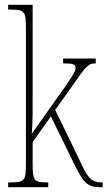

<svg xmlns="http://www.w3.org/2000/svg" viewBox="-20 -780 448 800"><path d="M14 0H181V-20H178C122 -20 116 -26 116 -96V-188L192 -295L287 -101C331 -10 348 0 402 0H408V-20H401C359 -20 343 -43 311 -114L210 -322L268 -403C336 -500 343 -516 379 -516V-536H243V-516C285 -516 295 -512 295 -496C295 -481 277 -454 211 -362L112 -222C117 -266 116 -336 116 -373V-760H14V-740H21C82 -740 88 -734 88 -664V-96C88 -26 82 -20 21 -20H14Z"/></svg>

Font: Noto Serif Lao ExtraCondensed Thin
Style: Regular
Weight: 100
Width: 2
Designer: Monotype Design Team
Foundry: Monotype Imaging Inc.
Version: Version 2.003